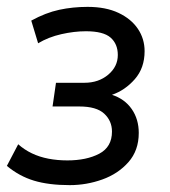

<svg xmlns="http://www.w3.org/2000/svg" viewBox="-27 -532 495 559"><path d="M176 7Q115 7 72 -6Q29 -19 -7 -49L26 -112Q44 -96 66 -85.5Q88 -75 114 -70Q140 -65 169 -65Q225 -65 262 -84.5Q299 -104 299 -149Q299 -180 276.5 -201Q254 -222 204 -222H126L136 -291H219Q260 -291 288 -314.5Q316 -338 316 -372Q316 -404 295 -422.5Q274 -441 223 -441Q189 -441 151.5 -432.5Q114 -424 84 -406L64 -472Q106 -495 145.5 -503.5Q185 -512 228 -512Q281 -512 318 -494.5Q355 -477 374.5 -448Q394 -419 394 -383Q394 -334 365.5 -301.5Q337 -269 299 -256Q336 -244 356.5 -214.5Q377 -185 377 -145Q377 -94 347 -60Q317 -26 271 -9.5Q225 7 176 7Z"/></svg>

Font: Finlandica
Style: Italic
Weight: 400
Italic angle: -8°
Designer: Niklas Ekholm, Juho Hiilivirta, Jaakko Suomalainen
Foundry: Helsinki Type Studio
Version: Version 1.064